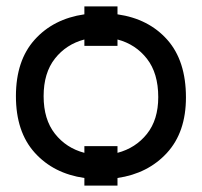

<svg xmlns="http://www.w3.org/2000/svg" viewBox="-20 -560 634 603"><path d="M245 -515V-540H349V-515Q447 -501 505.5 -435Q564 -369 564 -254Q564 -145 504.5 -80Q445 -15 349 -1V23H245V-1Q148 -15 89 -80.5Q30 -146 30 -258Q30 -370 89 -435.5Q148 -501 245 -515ZM245 -436Q188 -421 152.5 -376Q117 -331 117 -258Q117 -185 152.5 -140Q188 -95 245 -80V-101H349V-80Q406 -95 441.5 -139.5Q477 -184 477 -255Q477 -330 441.5 -375.5Q406 -421 349 -436V-416H245Z"/></svg>

Font: ColatingCofangSans
Style: Regular
Weight: 400
Foundry: GNU
Version: Version 412.227;June 27, 2022;FontCreator 11.0.0.2412 32-bit